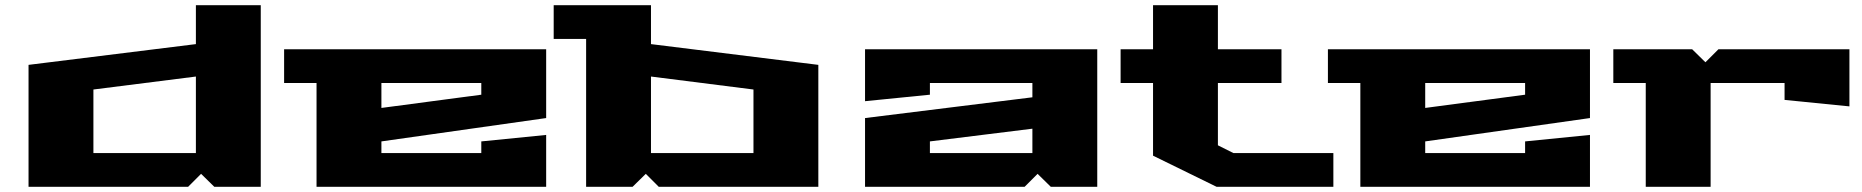

<svg xmlns="http://www.w3.org/2000/svg" viewBox="-20 -720 7178 740"><path d="M90 0V-470L735 -550V-700H985V0H806L755 -50L705 0ZM340 -130H735V-425L340 -375Z M1075 -400V-530H2085V-265L1450 -175V-130H1835V-175L2085 -200V0H1200V-400ZM1450 -304 1835 -355V-400H1450Z M2114 -570V-700H2489V-550L3134 -470V0H2519L2469 -50L2418 0H2239V-570ZM2489 -130H2884V-375L2489 -425Z M3314 0V-265L3959 -345V-400H3564V-355L3314 -330V-530H4209V0H4030L3979 -50L3929 0ZM3564 -130H3959V-224L3564 -175Z M4299 -400V-530H4424V-700H4674V-530H4919V-400H4674V-160L4734 -130H5119V0H4669L4424 -120V-400Z M5098 -400V-530H6108V-265L5473 -175V-130H5858V-175L6108 -200V0H5223V-400ZM5473 -304 5858 -355V-400H5473Z M6198 -400V-530H6502L6553 -480L6603 -530H7108V-310L6858 -335V-400H6573V0H6323V-400Z"/></svg>

Font: Stalin One
Style: Regular
Weight: 400
Designer: Jovanny Lemonad
Foundry: Alexey Maslov, Jovanny Lemonad
Version: Version 3.002; ttfautohint (v0.91) -l 8 -r 50 -G 200 -x 0 -w